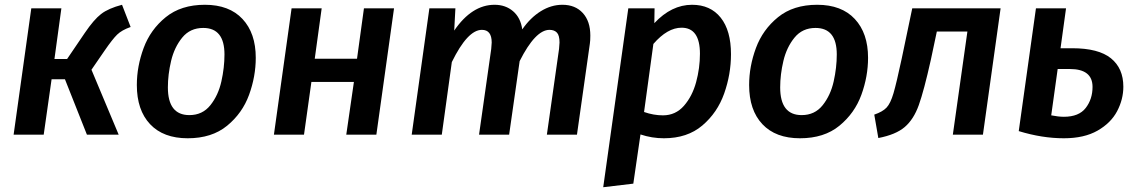

<svg xmlns="http://www.w3.org/2000/svg" viewBox="-20 -564 4756 804"><path d="M527 -451Q490 -438 470.5 -419Q451 -400 418 -352L363 -272L477 0H344L252 -232H196L163 0H37L111 -529H237L208 -317H261L335 -426Q373 -482 403.5 -505.5Q434 -529 491 -544Z M553 -208Q553 -286 581.5 -363Q610 -440 674 -492Q738 -544 838 -544Q940 -544 995.5 -484.5Q1051 -425 1051 -322Q1051 -244 1023 -167Q995 -90 931 -37.5Q867 15 766 15Q664 15 608.5 -44Q553 -103 553 -208ZM920 -336Q920 -447 831 -447Q776 -447 743 -406.5Q710 -366 696.5 -309Q683 -252 683 -198Q683 -82 773 -82Q828 -82 861 -123.5Q894 -165 907 -223Q920 -281 920 -336Z M1462 -221H1284L1253 0H1127L1201 -529H1327L1298 -318H1475L1504 -529H1630L1556 0H1430Z M2452 -415Q2452 -393 2450 -381L2396 0H2270L2321 -359Q2323 -379 2323 -386Q2323 -416 2312 -427.5Q2301 -439 2281 -439Q2222 -439 2156 -308L2112 0H1986L2037 -359Q2039 -379 2039 -386Q2039 -439 1998 -439Q1938 -439 1872 -304L1830 0H1704L1778 -529H1887L1882 -436Q1956 -544 2051 -544Q2097 -544 2128.5 -517Q2160 -490 2167 -441Q2201 -490 2244.5 -517Q2288 -544 2335 -544Q2389 -544 2420.5 -509.5Q2452 -475 2452 -415Z M2611 -529H2721L2720 -467Q2792 -544 2878 -544Q2955 -544 2998 -490Q3041 -436 3041 -337Q3041 -253 3012.5 -172.5Q2984 -92 2921 -38.5Q2858 15 2760 15Q2710 15 2662 -1L2632 205L2506 220ZM2911 -339Q2911 -448 2834 -448Q2775 -448 2716 -380L2677 -95Q2717 -81 2756 -81Q2809 -81 2844 -121Q2879 -161 2895 -220Q2911 -279 2911 -339Z M3117 -208Q3117 -286 3145.5 -363Q3174 -440 3238 -492Q3302 -544 3402 -544Q3504 -544 3559.5 -484.5Q3615 -425 3615 -322Q3615 -244 3587 -167Q3559 -90 3495 -37.5Q3431 15 3330 15Q3228 15 3172.5 -44Q3117 -103 3117 -208ZM3484 -336Q3484 -447 3395 -447Q3340 -447 3307 -406.5Q3274 -366 3260.5 -309Q3247 -252 3247 -198Q3247 -82 3337 -82Q3392 -82 3425 -123.5Q3458 -165 3471 -223Q3484 -281 3484 -336Z M4096 0H3970L4031 -432H3903L3878 -314Q3849 -184 3827.5 -124Q3806 -64 3768.5 -32Q3731 0 3658 14L3641 -84Q3676 -96 3692.5 -113.5Q3709 -131 3721.5 -173.5Q3734 -216 3756 -319L3800 -529H4170Z M4684 -201Q4684 -148 4658 -98.5Q4632 -49 4576 -17Q4520 15 4435 15Q4344 15 4246 -15L4318 -529H4444L4421 -362H4470Q4580 -362 4632 -320Q4684 -278 4684 -201ZM4555 -200Q4555 -275 4460 -275H4409L4382 -81Q4412 -75 4435 -75Q4498 -75 4526.5 -112Q4555 -149 4555 -200Z"/></svg>

Font: FiraGO Medium
Style: Italic
Weight: 500
Italic angle: -8°
Designer: bBox Type GmbH
Foundry: bBox Type GmbH
Version: Version 1.001